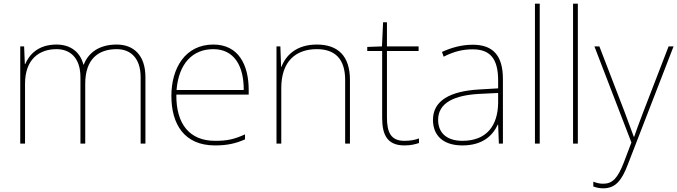

<svg xmlns="http://www.w3.org/2000/svg" viewBox="-20 -780 3679 1043"><path d="M614 -538C519 -538 460 -494 435 -429H433C415 -500 360 -538 287 -538C185 -538 138 -481 117 -432H115L111 -528H90V0H116V-325C116 -459 194 -513 287 -513C360 -513 417 -467 417 -360V0H443V-325C443 -459 514 -513 614 -513C687 -513 744 -467 744 -360V0H770V-361C770 -482 704 -538 614 -538Z M1139 -538C985 -538 911 -408 911 -259C911 -104 982 10 1148 10C1212 10 1260 0 1311 -23V-50C1249 -22 1212 -15 1148 -15C1011 -15 936 -105 938 -266H1331V-291C1331 -430 1274 -538 1139 -538ZM1139 -513C1251 -513 1305 -423 1304 -291H939C951 -436 1027 -513 1139 -513Z M1701 -538C1589 -538 1532 -478 1509 -417H1507L1503 -528H1482V0H1508V-302C1508 -446 1586 -513 1701 -513C1798 -513 1855 -462 1855 -345V0H1881V-346C1881 -477 1815 -538 1701 -538Z M2177 -15C2103 -15 2082 -61 2082 -143V-503H2254V-528H2082V-659H2061L2055 -528L1975 -525V-503H2056V-140C2056 -47 2084 10 2177 10C2212 10 2234 4 2256 -3V-28C2234 -20 2210 -15 2177 -15Z M2548 -537C2489 -537 2434 -522 2381 -498L2390 -472C2447 -501 2495 -512 2548 -512C2641 -512 2686 -463 2686 -343V-300L2583 -294C2426 -285 2332 -234 2332 -129C2332 -45 2386 10 2492 10C2600 10 2656 -42 2684 -103H2686L2690 0H2712V-350C2712 -480 2657 -537 2548 -537ZM2585 -270 2686 -275V-220C2684 -99 2625 -15 2492 -15C2407 -15 2360 -58 2360 -129C2360 -222 2449 -263 2585 -270Z M2912 0V-760H2886V0Z M3119 0V-760H3093V0Z M3209 -528 3410 -6 3369 102C3336 187 3308 218 3257 218C3236 218 3222 214 3203 207V233C3222 240 3238 243 3257 243C3322 243 3357 202 3390 115L3639 -528H3612L3473 -168C3450 -108 3435 -66 3425 -37H3423C3413 -65 3397 -108 3373 -172L3236 -528Z"/></svg>

Font: Noto Sans Gujarati UI Thin
Style: Regular
Weight: 100
Designer: Jelle Bosma - Monotype Design Team, Universal Thirst
Foundry: Monotype Imaging Inc.
Version: Version 2.106